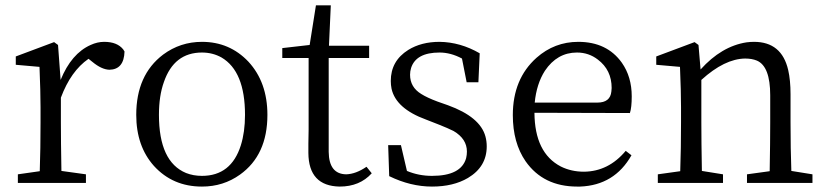

<svg xmlns="http://www.w3.org/2000/svg" viewBox="-20 -685 3096 719"><path d="M197.3 -516.6 207 -385.7Q247.1 -484.4 319.3 -516.6Q344.7 -528.3 370.1 -528.3Q418.9 -528.3 441.4 -500Q444.3 -496.1 446.3 -492.2Q444.3 -424.8 389.6 -423.8Q360.4 -424.8 326.2 -453.1L311.5 -464.8Q245.1 -418.9 208 -319.3V-227.5Q208 -156.2 210 -44.9L301.8 -32.2V0H46.9V-32.2L128.9 -43.9Q131.8 -127.9 131.8 -227.5V-283.2Q131.8 -341.8 127.9 -434.6L39.1 -442.4V-473.6L182.6 -527.3Z M736.3 13.7Q627 13.7 556.6 -63.5Q490.2 -137.7 490.2 -254.9Q490.2 -404.3 590.8 -480.5Q655.3 -528.3 736.3 -528.3Q839.8 -528.3 910.2 -454.1Q981.4 -377 981.4 -254.9Q981.4 -104.5 878.9 -31.2Q816.4 13.7 736.3 13.7ZM736.3 -26.4Q845.7 -26.4 881.8 -140.6Q897.5 -190.4 897.5 -254.9Q897.5 -418 809.6 -469.7Q776.4 -488.3 736.3 -488.3Q631.8 -488.3 593.8 -377.9Q575.2 -326.2 575.2 -254.9Q575.2 -79.1 676.8 -37.1Q704.1 -26.4 736.3 -26.4Z M1352.5 -60.5 1372.1 -36.1Q1327.1 13.7 1252 13.7Q1135.7 11.7 1134.8 -112.3Q1134.8 -124 1134.8 -146.5Q1135.7 -177.7 1135.7 -199.2V-467.8H1037.1V-504.9L1139.6 -516.6L1163.1 -665H1218.8L1211.9 -513.7H1362.3V-467.8H1210.9V-116.2Q1211.9 -33.2 1276.4 -32.2Q1312.5 -33.2 1352.5 -60.5Z M1618.2 -304.7 1657.2 -291Q1778.3 -247.1 1797.9 -173.8Q1802.7 -156.2 1802.7 -136.7Q1802.7 -60.5 1732.4 -18.6Q1677.7 13.7 1597.7 13.7Q1517.6 13.7 1437.5 -25.4L1433.6 -141.6H1481.4L1503.9 -44.9Q1547.9 -26.4 1597.7 -26.4Q1707 -26.4 1725.6 -92.8Q1728.5 -105.5 1728.5 -117.2Q1728.5 -165 1678.7 -194.3Q1657.2 -205.1 1625 -217.8L1575.2 -237.3Q1462.9 -278.3 1446.3 -352.5Q1443.4 -367.2 1443.4 -381.8Q1443.4 -457 1508.8 -498Q1557.6 -528.3 1626 -528.3Q1704.1 -527.3 1776.4 -485.4L1771.5 -377H1727.5L1710 -465.8Q1668 -488.3 1626 -488.3Q1538.1 -488.3 1519.5 -430.7Q1515.6 -418 1515.6 -405.3Q1515.6 -358.4 1557.6 -333Q1579.1 -319.3 1618.2 -304.7Z M1982.4 -300.8H2216.8Q2265.6 -300.8 2269.5 -342.8Q2270.5 -348.6 2270.5 -355.5Q2270.5 -422.9 2218.8 -461.9Q2184.6 -488.3 2140.6 -488.3Q2066.4 -488.3 2020.5 -419.9Q1989.3 -371.1 1982.4 -300.8ZM2338.9 -261.7 1981.4 -262.7Q1982.4 -112.3 2080.1 -61.5Q2119.1 -42 2167 -42Q2258.8 -43 2323.2 -120.1L2344.7 -103.5Q2281.2 8.8 2152.3 13.7Q2146.5 13.7 2141.6 13.7Q2014.6 13.7 1948.2 -81.1Q1900.4 -150.4 1900.4 -253.9Q1900.4 -389.6 1989.3 -468.8Q2056.6 -528.3 2145.5 -528.3Q2252.9 -528.3 2308.6 -450.2Q2345.7 -397.5 2345.7 -324.2Q2345.7 -282.2 2338.9 -261.7Z M2943.4 -44.9 3022.5 -32.2V0H2777.3V-32.2L2862.3 -43.9Q2864.3 -153.3 2864.3 -227.5V-328.1Q2864.3 -436.5 2814.5 -458Q2795.9 -465.8 2770.5 -465.8Q2693.4 -464.8 2606.4 -385.7V-227.5Q2606.4 -154.3 2608.4 -44.9L2687.5 -32.2V0H2443.4V-32.2L2527.3 -43.9Q2530.3 -127.9 2530.3 -227.5V-283.2Q2530.3 -341.8 2526.4 -434.6L2437.5 -442.4V-473.6L2581.1 -527.3L2595.7 -516.6L2603.5 -424.8Q2681.6 -511.7 2775.4 -526.4Q2790 -528.3 2803.7 -528.3Q2907.2 -528.3 2931.6 -422.9Q2940.4 -384.8 2940.4 -332V-227.5Q2940.4 -127 2943.4 -44.9Z"/></svg>

Font: GenYoMin JP Regular
Style: Regular
Weight: 400
Version: Version 1.001;PS 1;hotconv 16.6.51;makeotf.lib2.5.65220 DEVE